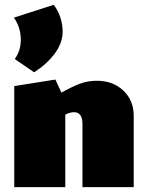

<svg xmlns="http://www.w3.org/2000/svg" viewBox="-20 -774 586 794"><path d="M533 -295V0H321V-261Q321 -310 286 -310Q269 -310 250 -300V0H39V-418L209 -445L234 -391Q279 -416 311 -428Q343 -440 381 -440Q447 -440 490 -399.5Q533 -359 533 -295ZM41 -530Q66 -564 66 -610Q66 -638 57.5 -662Q49 -686 37 -701L202 -754Q219 -733 229 -703.5Q239 -674 239 -643Q239 -596 206 -552Q173 -508 121 -475Z"/></svg>

Font: Ysabeau Black
Style: Regular
Weight: 900
Designer: Christian Thalmann (Catharsis Fonts)
Version: Version 0.003